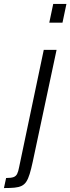

<svg xmlns="http://www.w3.org/2000/svg" viewBox="-115 -763 357 974"><path d="M135 -648 155 -743H222L202 -648ZM-95 191 -84 140Q-59 140 -46.5 135.5Q-34 131 -28 119Q-22 107 -18 85L107 -510H172L51 58Q43 95 35.5 119.5Q28 144 18.5 158.5Q9 173 -5.5 180Q-20 187 -41.5 189Q-63 191 -95 191Z"/></svg>

Font: Saira ExtraCondensed
Style: Italic
Weight: 400
Width: 2
Italic angle: -12°
Designer: Hector Gatti with collaboration of the Omnibus-Type team
Foundry: Omnibus-Type
Version: Version 1.101